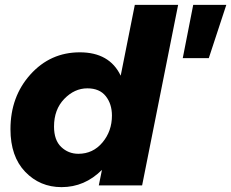

<svg xmlns="http://www.w3.org/2000/svg" viewBox="-20 -762 950 789"><path d="M233 7Q144 7 83.5 -56Q23 -119 23 -231Q23 -365 105 -456Q187 -547 308 -547Q430 -547 476 -451L534 -742H712L564 0H386L399 -64Q328 7 233 7ZM838 -523H731L774 -742H910ZM302 -130Q362 -130 401 -176.5Q440 -223 440 -287Q440 -335 414.5 -367Q389 -399 339 -399Q286 -399 244 -355.5Q202 -312 202 -242Q202 -186 231.5 -158Q261 -130 302 -130Z"/></svg>

Font: Argentum Sans
Style: Bold Italic
Weight: 700
Italic angle: -11°
Designer: Julieta Ulanovsky (font), Cristiano Sobral (main changes and remaster)
Foundry: Julieta Ulanovsky (font), Cristiano Sobral (main changes and remaster)
Version: Version 2.007;June 15, 2022;FontCreator 14.0.0.2814 64-bit; 